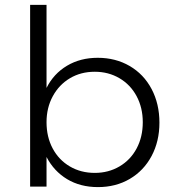

<svg xmlns="http://www.w3.org/2000/svg" viewBox="-20 -762 715 784"><path d="M631 -261Q631 -185 599 -125Q567 -65 510 -31.5Q453 2 380 2Q308 2 254 -30.5Q200 -63 170 -121V0H103V-742H170V-403Q199 -461 253.5 -493.5Q308 -526 379 -526Q452 -526 509.5 -492.5Q567 -459 599 -398.5Q631 -338 631 -261ZM563 -263Q563 -322 538 -369Q513 -416 468 -442.5Q423 -469 367 -469Q310 -469 265.5 -442.5Q221 -416 195.5 -369Q170 -322 170 -263Q170 -203 195 -156Q220 -109 265 -82.5Q310 -56 367 -56Q423 -56 468 -82.5Q513 -109 538 -156Q563 -203 563 -263Z"/></svg>

Font: Gontserrat Light
Style: Regular
Weight: 300
Designer: Julieta Ulanovsky
Foundry: Julieta Ulanovsky
Version: Version 6.001